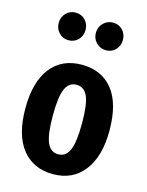

<svg xmlns="http://www.w3.org/2000/svg" viewBox="-120 -862 732 953"><g transform="rotate(15 246.0 -386.0)"><path d="M462 -265Q462 -132 404.5 -58Q347 16 246 16Q145 16 87.5 -56Q30 -128 30 -265Q30 -401 87 -473.5Q144 -546 246 -546Q348 -546 405 -475Q462 -404 462 -265ZM171 -265Q171 -167 189 -126.5Q207 -86 246 -86Q285 -86 303 -127Q321 -168 321 -265Q321 -363 303 -403Q285 -443 246 -443Q207 -443 189 -402.5Q171 -362 171 -265ZM218 -717Q218 -687 198.5 -666.5Q179 -646 149 -646Q120 -646 100 -666.5Q80 -687 80 -717Q80 -747 100 -767.5Q120 -788 149 -788Q179 -788 198.5 -767.5Q218 -747 218 -717ZM410 -717Q410 -687 390.5 -666.5Q371 -646 341 -646Q312 -646 291.5 -666.5Q271 -687 271 -717Q271 -747 291.5 -767.5Q312 -788 341 -788Q371 -788 390.5 -767.5Q410 -747 410 -717Z"/></g></svg>

Font: Fira Sans Compressed SemiBold
Style: Regular
Weight: 600
Width: 1
Designer: bBox Type GmbH & Carrois Corporate GbR & Edenspiekermann AG
Foundry: bBox Type GmbH & Carrois Corporate GbR & Edenspiekermann AG
Version: Version 4.301